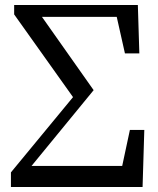

<svg xmlns="http://www.w3.org/2000/svg" viewBox="-20 -753 636 773"><path d="M503 -230 472 -85H107L357 -390L149 -685H450L483 -538H541L535 -733H37V-695L274 -362L24 -59V0H554L561 -230Z"/></svg>

Font: Source Han Serif JP Medium
Style: Regular
Weight: 500
Designer: Ryoko NISHIZUKA 西塚涼子 (kana & ideographs); Frank Grießhammer (Latin, Greek & Cyrillic); Wenlong ZHANG 张文龙 (bopomofo); San
Foundry: Adobe Systems Incorporated
Version: Version 1.001;PS 1.001;hotconv 16.6.54;makeotf.lib2.5.65590